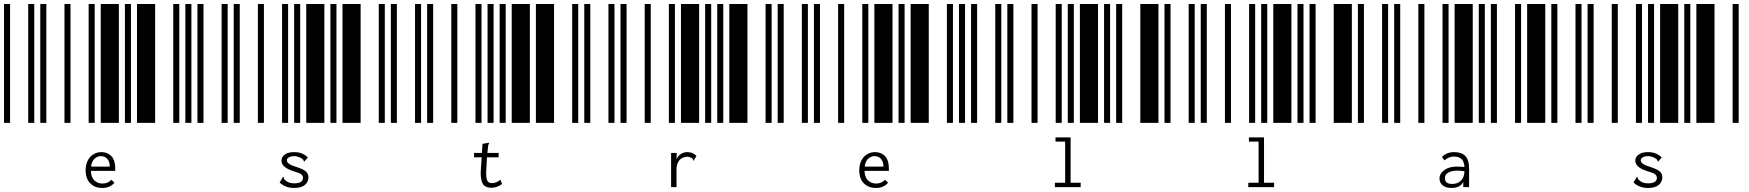

<svg xmlns="http://www.w3.org/2000/svg" viewBox="-20 -610 8680 953"><path d="M0 0V-590H30V0ZM120 0V-590H150V0ZM180 0V-590H210V0ZM300 0V-590H330V0ZM420 0V-590H450V0ZM480 0V-590H570V0ZM600 0V-590H630V0ZM660 0V-590H750V0ZM840 0V-590H870V0ZM900 0V-590H930V0ZM488 323Q450 323 428 300Q405 277 405 235Q405 207 416 186Q426 166 444 156Q461 145 483 145Q514 145 533 165Q552 186 552 226Q552 230 552 238H431Q432 269 448 285Q464 301 489 301Q516 301 533 282L548 297Q526 323 488 323ZM525 217Q525 193 513 179Q501 165 481 165Q463 165 449 178Q435 191 432 217Z M960 0V-590H990V0ZM1080 0V-590H1110V0ZM1140 0V-590H1170V0ZM1260 0V-590H1290V0ZM1380 0V-590H1410V0ZM1440 0V-590H1470V0ZM1500 0V-590H1590V0ZM1620 0V-590H1650V0ZM1680 0V-590H1770V0ZM1860 0V-590H1890V0ZM1440 323Q1397 323 1368 296L1383 271L1385 267L1388 269Q1388 270 1388 272Q1389 275 1390 277Q1392 280 1394 283Q1403 291 1414 296Q1425 300 1441 300Q1461 300 1473 293Q1484 286 1484 273Q1484 262 1475 255Q1466 248 1441 241Q1377 222 1377 188Q1377 168 1394 157Q1410 145 1440 145Q1463 145 1479 152Q1495 158 1508 172L1492 190L1490 193L1488 191Q1488 187 1486 185Q1485 182 1481 179Q1472 172 1462 169Q1451 165 1441 165Q1425 165 1414 171Q1404 176 1404 186Q1404 196 1415 203Q1425 211 1452 219Q1484 229 1497 240Q1511 251 1511 270Q1511 293 1493 308Q1475 323 1440 323Z M1920 0V-590H1950V0ZM2040 0V-590H2070V0ZM2100 0V-590H2130V0ZM2220 0V-590H2250V0ZM2340 0V-590H2370V0ZM2400 0V-590H2430V0ZM2460 0V-590H2490V0ZM2520 0V-590H2610V0ZM2640 0V-590H2730V0ZM2820 0V-590H2850V0ZM2472 303Q2448 322 2418 322Q2390 322 2378 305Q2366 287 2366 249Q2366 242 2367 227L2371 171H2333V149H2372L2375 104L2404 99H2408V101Q2406 104 2405 107Q2403 110 2403 115L2399 149H2455V171H2397L2394 229Q2393 244 2393 248Q2393 278 2400 289Q2407 299 2422 299Q2433 299 2443 295Q2452 291 2464 282Z M2880 0V-590H2910V0ZM3000 0V-590H3030V0ZM3060 0V-590H3090V0ZM3180 0V-590H3210V0ZM3300 0V-590H3330V0ZM3360 0V-590H3450V0ZM3480 0V-590H3510V0ZM3540 0V-590H3570V0ZM3600 0V-590H3690V0ZM3780 0V-590H3810V0ZM3392 145Q3419 145 3437 164L3425 184L3424 188L3421 186Q3420 182 3419 180Q3417 177 3412 174Q3403 168 3390 168Q3377 168 3365 175Q3353 181 3346 195Q3338 209 3338 229V319H3311V149H3339L3338 180Q3345 164 3360 154Q3375 145 3392 145Z M3840 0V-590H3870V0ZM3960 0V-590H3990V0ZM4020 0V-590H4050V0ZM4140 0V-590H4170V0ZM4260 0V-590H4290V0ZM4320 0V-590H4410V0ZM4440 0V-590H4470V0ZM4500 0V-590H4590V0ZM4680 0V-590H4710V0ZM4740 0V-590H4770V0ZM4328 323Q4290 323 4268 300Q4245 277 4245 235Q4245 207 4256 186Q4266 166 4284 156Q4301 145 4323 145Q4354 145 4373 165Q4392 186 4392 226Q4392 230 4392 238H4271Q4272 269 4288 285Q4304 301 4329 301Q4356 301 4373 282L4388 297Q4366 323 4328 323ZM4365 217Q4365 193 4353 179Q4341 165 4321 165Q4303 165 4289 178Q4275 191 4272 217Z M4800 0V-590H4830V0ZM4920 0V-590H4950V0ZM4980 0V-590H5010V0ZM5100 0V-590H5130V0ZM5220 0V-590H5250V0ZM5280 0V-590H5310V0ZM5340 0V-590H5430V0ZM5460 0V-590H5490V0ZM5520 0V-590H5550V0ZM5640 0V-590H5730V0ZM5216 297H5267V93H5219V72H5294V297H5344V319H5216Z M5760 0V-590H5790V0ZM5880 0V-590H5910V0ZM5940 0V-590H5970V0ZM6060 0V-590H6090V0ZM6180 0V-590H6210V0ZM6240 0V-590H6270V0ZM6300 0V-590H6390V0ZM6420 0V-590H6450V0ZM6480 0V-590H6510V0ZM6600 0V-590H6690V0ZM6176 297H6227V93H6179V72H6254V297H6304V319H6176Z M6720 0V-590H6750V0ZM6840 0V-590H6870V0ZM6900 0V-590H6930V0ZM7020 0V-590H7050V0ZM7140 0V-590H7170V0ZM7200 0V-590H7290V0ZM7320 0V-590H7350V0ZM7380 0V-590H7410V0ZM7500 0V-590H7530V0ZM7560 0V-590H7650V0ZM7198 145Q7234 145 7253 164Q7272 183 7272 229V319H7243V293Q7228 323 7185 323Q7157 323 7141 310Q7125 297 7125 276Q7125 258 7137 245Q7148 232 7168 224Q7187 217 7211 217Q7232 217 7249 219Q7247 191 7234 179Q7221 167 7196 167Q7183 167 7172 172Q7160 177 7150 186L7137 169Q7161 145 7198 145ZM7188 303Q7216 303 7232 286Q7248 270 7249 240Q7232 237 7213 237Q7185 237 7168 247Q7152 256 7152 275Q7152 303 7188 303Z M7680 0V-590H7710V0ZM7800 0V-590H7830V0ZM7860 0V-590H7890V0ZM7980 0V-590H8010V0ZM8100 0V-590H8130V0ZM8160 0V-590H8190V0ZM8220 0V-590H8310V0ZM8340 0V-590H8370V0ZM8400 0V-590H8490V0ZM8580 0V-590H8610V0ZM8160 323Q8117 323 8088 296L8103 271L8105 267L8108 269Q8108 270 8108 272Q8109 275 8110 277Q8112 280 8114 283Q8123 291 8134 296Q8145 300 8161 300Q8181 300 8193 293Q8204 286 8204 273Q8204 262 8195 255Q8186 248 8161 241Q8097 222 8097 188Q8097 168 8114 157Q8130 145 8160 145Q8183 145 8199 152Q8215 158 8228 172L8212 190L8210 193L8208 191Q8208 187 8206 185Q8205 182 8201 179Q8192 172 8182 169Q8171 165 8161 165Q8145 165 8134 171Q8124 176 8124 186Q8124 196 8135 203Q8145 211 8172 219Q8204 229 8217 240Q8231 251 8231 270Q8231 293 8213 308Q8195 323 8160 323Z"/></svg>

Font: Libre Barcode 39 Extended Text
Style: Regular
Weight: 400
Version: Version 1.005; ttfautohint (v1.8.3)